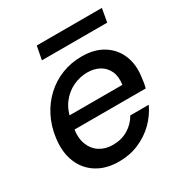

<svg xmlns="http://www.w3.org/2000/svg" viewBox="-158 -778 863 909"><g transform="rotate(-30 273.0 -323.5)"><path d="M234 12Q164 12 114.5 -19Q65 -50 42.5 -105.5Q20 -161 30 -235Q38 -295 63.5 -345Q89 -395 128.5 -431.5Q168 -468 218.5 -488Q269 -508 327 -508Q398 -508 445.5 -477.5Q493 -447 513.5 -396Q534 -345 525 -283Q524 -270 521.5 -255Q519 -240 515 -225H101L113 -295H428Q434 -338 420.5 -367.5Q407 -397 379 -413Q351 -429 312 -429Q272 -429 234 -411Q196 -393 169 -357.5Q142 -322 133 -267L128 -239Q118 -185 132 -147.5Q146 -110 176.5 -90.5Q207 -71 248 -71Q295 -71 331 -92.5Q367 -114 388 -151H489Q467 -104 430 -67.5Q393 -31 343 -9.5Q293 12 234 12ZM156 -586 170 -659H526L513 -586Z"/></g></svg>

Font: DM Sans 36pt Medium
Style: Italic
Weight: 500
Italic angle: -10°
Designer: Colophon Foundry, Jonny Pinhorn
Foundry: Colophon Foundry
Version: Version 4.004;gftools[0.9.30]